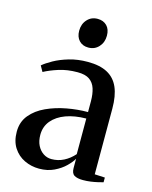

<svg xmlns="http://www.w3.org/2000/svg" viewBox="-112 -804 704 888"><g transform="rotate(15 240.0 -360.0)"><path d="M161 9Q123.5 9 90.8 -6.5Q58 -22 37.8 -53Q17.5 -84 17.5 -130Q17.5 -177 44.8 -210Q72 -243 116.2 -263.2Q160.5 -283.5 212 -293Q263.5 -302.5 312.5 -302.5V-353.5Q312.5 -389 304.2 -414.5Q296 -440 276 -454Q256 -468 219 -468Q169 -468 128.8 -455Q88.5 -442 61 -427L45.5 -454.5Q62.5 -469 92.5 -485.8Q122.5 -502.5 163 -514.5Q203.5 -526.5 252.5 -526.5Q310 -526.5 346.2 -507Q382.5 -487.5 399.8 -447.8Q417 -408 417 -347V-32.5L466 -30V-7.5Q455.5 -4.5 440.2 -1Q425 2.5 407.2 5Q389.5 7.5 370.5 7.5Q344 7.5 329.5 -1Q315 -9.5 315 -35V-79.5Q306 -63 284.8 -42Q263.5 -21 232.2 -6Q201 9 161 9ZM205 -48.5Q236.5 -48.5 263.8 -62.5Q291 -76.5 312.5 -101V-271.5Q257.5 -271 215.8 -255.8Q174 -240.5 150.2 -212Q126.5 -183.5 126.5 -144Q126.5 -114.5 137.2 -93.2Q148 -72 165.8 -60.2Q183.5 -48.5 205 -48.5ZM235.5 -591Q208.5 -591 192 -608.5Q175.5 -626 175.5 -655.5Q175.5 -688 195 -709.2Q214.5 -730.5 244 -730.5H245Q272 -730.5 288.8 -713.5Q305.5 -696.5 305.5 -666Q305.5 -634 286 -612.5Q266.5 -591 236.5 -591Z"/></g></svg>

Font: Merriweather 120pt Medium
Style: Regular
Weight: 500
Version: Version 2.100